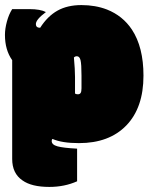

<svg xmlns="http://www.w3.org/2000/svg" viewBox="-26 -570 601 764"><path d="M116.7 -474.1Q116.7 -492.2 156.7 -522Q134.3 -533.7 91.8 -533.7H22.5Q9.3 -513.2 1.5 -484.4Q-6.3 -455.6 -6.3 -431.2Q-6.3 -371.1 22.5 -330.6V62.5Q22.5 120.1 63.5 147.9Q99.6 173.8 170.4 173.8Q230.5 173.8 280.8 151.4V21.5Q225.1 18.6 202.4 12.2Q179.7 5.9 179.7 -8.8Q179.7 -15.1 183.1 -17.1Q220.7 -0.5 288.1 -0.5Q408.7 -0.5 476.8 -71Q544.9 -141.6 544.9 -269Q544.9 -382.3 499 -452.1Q462.4 -507.3 399.4 -532.2Q353.5 -549.8 297.9 -549.8Q242.2 -549.8 202.6 -527.6Q163.1 -505.4 133.8 -459.5Q116.7 -459.5 116.7 -474.1ZM272.5 -263.7Q272.5 -293 268.1 -341.3Q272.9 -346.2 279.8 -346.2Q290.5 -346.2 294.4 -330.8Q298.3 -315.4 298.3 -268.6V-218.8Q298.3 -205.6 294.9 -200.2Q291.5 -194.8 283.7 -194.8Q275.9 -194.8 272.5 -198.2Z"/></svg>

Font: Friends & Family
Style: Regular
Weight: 400
Designer: Sarang Kulkarni, Maithili Shingre, Noopur Datye
Foundry: Ek Type
Version: Version 1.000;hotconv 1.0.117;makeotfexe 2.5.65602